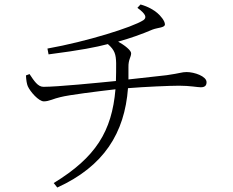

<svg xmlns="http://www.w3.org/2000/svg" viewBox="-20 -789 1040 858"><path d="M96 -452C97 -430 100 -414 104 -404C115 -379 153 -336 176 -336C200 -336 221 -349 250 -355C288 -365 418 -381 496 -390C480 -202 408 -86 220 29L236 49C444 -46 537 -194 552 -395C625 -401 738 -406 781 -406C829 -406 862 -399 877 -399C898 -399 903 -409 903 -422C903 -448 849 -467 814 -467C792 -467 788 -462 725 -453L554 -434V-487C553 -524 566 -533 566 -551C566 -564 537 -587 508 -603C562 -618 613 -636 662 -657C686 -666 717 -665 717 -680C717 -696 697 -719 683 -731C669 -743 644 -759 608 -769L594 -754C634 -725 636 -710 621 -699C572 -667 366 -603 192 -572L197 -546C344 -565 408 -578 462 -592C493 -565 498 -546 499 -507C499 -479 499 -453 498 -427C417 -419 237 -401 174 -401C149 -401 132 -428 112 -458Z"/></svg>

Font: Noto Serif CJK HK Light
Style: Regular
Weight: 300
Designer: Ryoko NISHIZUKA 西塚涼子 (kana & ideographs); Frank Grießhammer (Latin, Greek & Cyrillic); Wenlong ZHANG 张文龙 (bopomofo); San
Foundry: Adobe
Version: Version 2.001;hotconv 1.1.0;makeotfexe 2.6.0